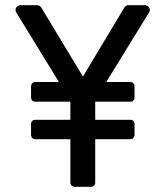

<svg xmlns="http://www.w3.org/2000/svg" viewBox="-20 -722 639 742"><path d="M269 0Q262 0 257 -4.5Q252 -9 252 -16V-333L44 -672Q40 -678 40 -683Q40 -691 46 -696.5Q52 -702 60 -702H123Q134 -702 140 -692L300 -427H301L460 -692Q466 -702 476 -702H539Q548 -702 553.5 -696.5Q559 -691 559 -683Q559 -678 555 -672L348 -336V-16Q348 -9 343 -4.5Q338 0 331 0ZM116 -184Q109 -184 104.5 -189Q100 -194 100 -201V-243Q100 -250 104.5 -254.5Q109 -259 116 -259H484Q491 -259 495.5 -254.5Q500 -250 500 -243V-201Q500 -194 495.5 -189Q491 -184 484 -184ZM116 -329Q109 -329 104.5 -333.5Q100 -338 100 -345V-388Q100 -395 104.5 -400Q109 -405 116 -405H484Q491 -405 495.5 -400Q500 -395 500 -388V-345Q500 -338 495.5 -333.5Q491 -329 484 -329Z"/></svg>

Font: Miriam Libre Medium
Style: Regular
Weight: 500
Version: Version 2.000